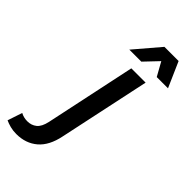

<svg xmlns="http://www.w3.org/2000/svg" viewBox="-438 -807 1074 1074"><g transform="rotate(45 99.0 -269.5)"><path d="M-155 176 -126 89Q-102 102 -73 102Q-41 102 -18 83.5Q5 65 15 19L129 -519H242L127 21Q109 110 58.5 153Q8 196 -66 196Q-93 196 -115.5 190Q-138 184 -155 176ZM47 -585 175 -735H287L353 -585H264L219 -666L142 -585Z"/></g></svg>

Font: Radio Canada Medium
Style: Italic
Weight: 500
Italic angle: -12°
Designer: Charles Daoud, Etienne Aubert Bonn, Alexandre Saumier Demers, Jacques Le Bailly
Foundry: Radio-Canada
Version: Version 2.104; ttfautohint (v1.8.4.7-5d5b);gftools[0.9.28.de